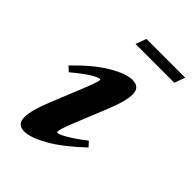

<svg xmlns="http://www.w3.org/2000/svg" viewBox="-186 -682 774 774"><g transform="rotate(45 201.5 -295.0)"><path d="M165.5 -555.7 182.1 -601.1H403.3L386.7 -555.7ZM97.7 11.2Q57.1 11.2 57.1 -30.3Q57.1 -68.8 87.4 -143.6L142.6 -279.3Q167 -339.4 167 -350.1Q167 -354.5 162.6 -354.5Q153.8 -354.5 126.7 -337.9Q99.6 -321.3 55.7 -284.7L35.6 -303.2Q106 -376 164.6 -410.4Q223.1 -444.8 259.3 -444.8Q301.3 -444.8 301.3 -404.3Q301.3 -364.3 271.5 -292L212.4 -146.5Q192.9 -97.7 192.9 -83.5Q192.9 -79.6 196.3 -79.6Q202.1 -79.6 214.1 -85Q226.1 -90.3 251.2 -106.2Q276.4 -122.1 308.1 -147L326.7 -126.5Q252.4 -56.2 193.1 -22.5Q133.8 11.2 97.7 11.2Z"/></g></svg>

Font: Elstob ExtraBold
Style: Italic
Weight: 800
Italic angle: -20°
Designer: Peter S. Baker
Version: Version 1.015